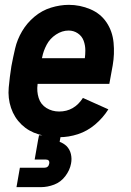

<svg xmlns="http://www.w3.org/2000/svg" viewBox="-20 -558 540 792"><path d="M48 214 62 134H162Q180 134 183 117Q186 100 168 100H123L137 20L141 0H231L226 27Q242 33 254 44Q268 58 272.5 77.5Q277 97 273 117Q268 144 249.5 168.5Q231 193 203.5 203.5Q176 214 148 214ZM224 8Q180 8 139 -4Q98 -16 68.5 -44.5Q39 -73 25.5 -113Q12 -153 16 -197Q20 -241 27 -285Q34 -322 42.5 -358.5Q51 -395 71 -429Q91 -463 122 -489Q153 -515 190.5 -526.5Q228 -538 264 -538Q310 -538 352.5 -520Q395 -502 419.5 -465.5Q444 -429 448.5 -382Q453 -335 445 -289L431 -212H135V-210Q131 -181 139.5 -154Q148 -127 171.5 -112.5Q195 -98 224 -98Q286 -98 322 -154L427 -107Q405 -72 372.5 -44.5Q340 -17 301.5 -4.5Q263 8 224 8ZM153 -318H330Q332 -334 332 -350Q332 -371 325 -390Q318 -409 301 -420.5Q284 -432 263 -432Q236 -432 211 -415.5Q186 -399 172.5 -373.5Q159 -348 154 -322Z"/></svg>

Font: Iosevka SS08
Style: Bold Italic
Weight: 700
Italic angle: -10°
Monospace: yes
Designer: Belleve Invis
Foundry: Belleve Invis
Version: 2.1.0; ttfautohint (v1.8.2)